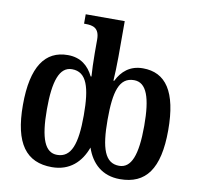

<svg xmlns="http://www.w3.org/2000/svg" viewBox="-84 -848 978 945"><g transform="rotate(10 405.0 -375.0)"><path d="M235 10C324 10 379 -43 406 -118C432 -42 486 10 575 10C704 10 768 -74 768 -268C768 -461 707 -547 593 -547C528 -547 488 -511 464 -462H460C462 -489 464 -541 464 -582V-760H269V-713H276C314 -713 346 -705 346 -647V-579C346 -539 348 -491 350 -463H346C322 -512 283 -547 218 -547C105 -547 42 -460 42 -267C42 -74 107 10 235 10ZM250 -54C190 -54 162 -119 162 -267C162 -407 187 -482 250 -482C324 -482 346 -407 346 -268C346 -125 321 -54 250 -54ZM560 -54C489 -54 465 -125 465 -268C465 -409 486 -482 560 -482C623 -482 648 -409 648 -269C648 -121 620 -54 560 -54Z"/></g></svg>

Font: Noto Serif Condensed Semi
Style: Regular
Weight: 600
Width: 3
Designer: Monotype Design Team
Foundry: Monotype Imaging Inc.
Version: Version 1.002